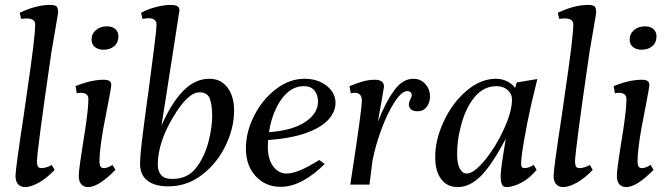

<svg xmlns="http://www.w3.org/2000/svg" viewBox="-20 -750 2722 780"><path d="M43 -36Q43 -63 76 -279L89 -370Q123 -599 123 -651Q123 -663 114 -669Q105 -675 90 -675Q75 -675 66 -673L60 -698Q127 -730 183 -730Q199 -730 207.5 -725.5Q216 -721 216 -697Q208 -649 189 -539Q132 -149 130 -94Q130 -82 133.5 -74.5Q137 -67 149 -67Q156 -67 167.5 -70Q179 -73 190 -80L202 -60Q171 -27 138.5 -8.5Q106 10 82 10Q64 10 53.5 -1.5Q43 -13 43 -36Z M300 -36Q300 -53 306 -93.5Q312 -134 314 -147L326 -223Q339 -310 339 -347Q339 -373 308 -373Q300 -373 292 -371L287 -400Q350 -426 401 -426Q416 -426 424 -421.5Q432 -417 432 -404Q432 -396 420 -334Q401 -235 400 -230Q384 -139 384 -94Q384 -67 401 -67Q417 -67 437 -80L449 -60Q417 -27 388.5 -8.5Q360 10 338 10Q320 10 310 -1.5Q300 -13 300 -36ZM352 -589Q352 -613 370 -628Q388 -643 414 -643Q436 -643 448.5 -632Q461 -621 461 -602Q461 -577 444 -562.5Q427 -548 400 -548Q379 -548 365.5 -559Q352 -570 352 -589Z M549 -84Q549 -118 560 -205.5Q571 -293 584 -385Q616 -623 616 -651Q616 -663 607.5 -669.5Q599 -676 585 -676Q574 -676 559 -673L553 -698Q583 -714 616 -722Q649 -730 671 -730Q692 -730 700.5 -725Q709 -720 709 -708Q708 -701 690 -585Q651 -333 636 -239Q674 -328 722.5 -379Q771 -430 831 -430Q877 -430 904 -394.5Q931 -359 931 -301Q931 -230 896.5 -158.5Q862 -87 801 -40Q740 7 664 7Q608 7 578.5 -16.5Q549 -40 549 -84ZM827 -174Q842 -233 842 -279Q842 -322 832.5 -348.5Q823 -375 790 -375Q743 -375 682 -272Q621 -169 621 -81Q621 -55 634.5 -39Q648 -23 680 -23Q741 -23 775.5 -66.5Q810 -110 827 -174Z M979 -147Q979 -214 1012.5 -280Q1046 -346 1101 -388Q1156 -430 1217 -430Q1271 -430 1307 -401.5Q1343 -373 1343 -332Q1343 -297 1315 -265Q1287 -233 1225.5 -210.5Q1164 -188 1069 -181L1068 -154Q1068 -104 1089.5 -74.5Q1111 -45 1145 -45Q1190 -45 1277 -100L1299 -84Q1259 -43 1212.5 -17Q1166 9 1120 9Q1059 9 1019 -34Q979 -77 979 -147ZM1272 -338Q1272 -364 1257.5 -382Q1243 -400 1215 -400Q1149 -400 1106 -319Q1080 -268 1073 -213Q1168 -220 1220 -254.5Q1272 -289 1272 -338Z M1450 -341Q1450 -373 1421 -373Q1413 -373 1405 -371L1400 -400Q1429 -412 1453.5 -419Q1478 -426 1503 -426Q1540 -426 1540 -398Q1535 -365 1515 -255Q1545 -332 1580 -381Q1615 -430 1659 -430Q1689 -430 1708 -408.5Q1727 -387 1727 -358Q1727 -335 1714 -316.5Q1701 -298 1675 -298Q1659 -298 1650 -305.5Q1641 -313 1641 -326Q1641 -335 1647 -346.5Q1653 -358 1653 -363Q1653 -370 1648 -375Q1643 -380 1635 -380Q1612 -380 1583 -335.5Q1554 -291 1529.5 -224.5Q1505 -158 1493 -96L1481 0H1403Q1450 -303 1450 -341Z M1748 -112Q1748 -182 1782.5 -256.5Q1817 -331 1874.5 -380.5Q1932 -430 1995 -430Q2019 -430 2039.5 -420Q2060 -410 2073 -393L2079 -415L2163 -429L2139 -330Q2121 -250 2109 -180Q2097 -110 2097 -84Q2097 -67 2110 -67Q2128 -67 2148 -80L2160 -60Q2130 -24 2096.5 -7Q2063 10 2038 10Q2024 10 2019 -1Q2014 -12 2014 -36Q2014 -65 2035 -187Q1978 -79 1933 -34.5Q1888 10 1840 10Q1796 10 1772 -22.5Q1748 -55 1748 -112ZM2060 -346Q2060 -369 2042 -384.5Q2024 -400 1997 -400Q1943 -400 1905.5 -352.5Q1868 -305 1851 -232Q1837 -180 1837 -123Q1837 -85 1848 -65Q1859 -45 1876 -45Q1905 -45 1949.5 -99Q1994 -153 2027 -225Q2060 -297 2060 -346Z M2229 -36Q2229 -63 2262 -279L2275 -370Q2309 -599 2309 -651Q2309 -663 2300 -669Q2291 -675 2276 -675Q2261 -675 2252 -673L2246 -698Q2313 -730 2369 -730Q2385 -730 2393.5 -725.5Q2402 -721 2402 -697Q2394 -649 2375 -539Q2318 -149 2316 -94Q2316 -82 2319.5 -74.5Q2323 -67 2335 -67Q2342 -67 2353.5 -70Q2365 -73 2376 -80L2388 -60Q2357 -27 2324.5 -8.5Q2292 10 2268 10Q2250 10 2239.5 -1.5Q2229 -13 2229 -36Z M2486 -36Q2486 -53 2492 -93.5Q2498 -134 2500 -147L2512 -223Q2525 -310 2525 -347Q2525 -373 2494 -373Q2486 -373 2478 -371L2473 -400Q2536 -426 2587 -426Q2602 -426 2610 -421.5Q2618 -417 2618 -404Q2618 -396 2606 -334Q2587 -235 2586 -230Q2570 -139 2570 -94Q2570 -67 2587 -67Q2603 -67 2623 -80L2635 -60Q2603 -27 2574.5 -8.5Q2546 10 2524 10Q2506 10 2496 -1.5Q2486 -13 2486 -36ZM2538 -589Q2538 -613 2556 -628Q2574 -643 2600 -643Q2622 -643 2634.5 -632Q2647 -621 2647 -602Q2647 -577 2630 -562.5Q2613 -548 2586 -548Q2565 -548 2551.5 -559Q2538 -570 2538 -589Z"/></svg>

Font: Unna
Style: Italic
Weight: 400
Italic angle: -8.05°
Designer: Jorge de Buen Unna
Foundry: Omnibus-Type
Version: Version 2.008